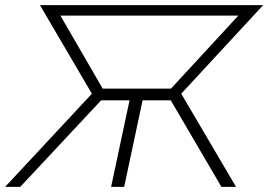

<svg xmlns="http://www.w3.org/2000/svg" viewBox="-48 -730 1048 750"><path d="M-28 0 311 -364 108 -710H980L660 -364L874 0H817L619 -338H509L437 0H386L458 -338H347L31 0ZM353 -384H620L883 -669H188Z"/></svg>

Font: Raleway Light
Style: Italic
Weight: 300
Italic angle: -12°
Designer: Matt McInerney, Pablo Impallari, Rodrigo Fuenzalida
Foundry: Matt McInerney, Pablo Impallari, Rodrigo Fuenzalida
Version: Version 4.026